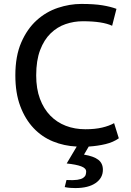

<svg xmlns="http://www.w3.org/2000/svg" viewBox="-20 -733 664 976"><path d="M584 -30Q556 -10 516.5 -0.5Q477 9 431 12L407 53Q456 61 479.5 79Q503 97 503 130Q503 172 466 197.5Q429 223 363 223Q350 223 336.5 222Q323 221 309 218L318 182Q353 184 373 181Q393 178 403 171Q413 164 415.5 155.5Q418 147 418 139Q418 122 392.5 112.5Q367 103 319 98L370 12Q306 9 249.5 -14Q193 -37 150.5 -82Q108 -127 83 -193.5Q58 -260 58 -350Q58 -448 88 -517Q118 -586 166 -629.5Q214 -673 274 -693Q334 -713 393 -713Q459 -713 501 -706Q543 -699 572 -688L550 -602Q501 -625 401 -625Q356 -625 313.5 -610.5Q271 -596 237.5 -563.5Q204 -531 184 -478.5Q164 -426 164 -350Q164 -282 183 -231Q202 -180 235.5 -145.5Q269 -111 314.5 -93.5Q360 -76 414 -76Q463 -76 499 -84.5Q535 -93 560 -107Z"/></svg>

Font: PT Sans Caption
Style: Regular
Weight: 400
Designer: A.Korolkova, O.Umpeleva, V.Yefimov
Foundry: ParaType Ltd
Version: Version 2.004W OFL